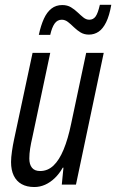

<svg xmlns="http://www.w3.org/2000/svg" viewBox="-20 -750 472 780"><path d="M119.6 9.8Q88.9 9.8 67.9 -2Q46.9 -13.7 35.9 -36.4Q24.9 -59.1 24.9 -91.8Q24.9 -110.4 28.6 -135.5Q32.2 -160.6 37.1 -183.1L112.3 -535.2H184.1L111.3 -191.4Q106 -168.9 102.5 -147.2Q99.1 -125.5 99.1 -106Q99.1 -82 109.9 -68.6Q120.6 -55.2 143.1 -55.2Q173.8 -55.2 197.3 -77.4Q220.7 -99.6 238.5 -142.6Q256.3 -185.5 269 -247.1L330.1 -535.2H401.4L288.6 0H231L237.8 -68.8H234.9Q220.7 -43.9 202.4 -26.4Q184.1 -8.8 163.1 0.5Q142.1 9.8 119.6 9.8ZM137.7 -608.4Q146 -647 158.4 -674.1Q170.9 -701.2 189.2 -715.3Q207.5 -729.5 232.9 -729.5Q253.4 -729.5 268.3 -720.5Q283.2 -711.4 295.4 -699.7Q307.6 -688 318.8 -679Q330.1 -669.9 342.8 -669.9Q358.9 -669.9 368.4 -683.1Q377.9 -696.3 385.7 -730.5H432.1Q424.3 -686 411.1 -659.4Q397.9 -632.8 380.4 -621.1Q362.8 -609.4 341.3 -609.4Q321.8 -609.4 307.1 -618.4Q292.5 -627.4 280 -639.6Q267.6 -651.9 255.9 -660.9Q244.1 -669.9 231 -669.9Q212.9 -669.9 201.9 -654.3Q190.9 -638.7 184.1 -608.4Z"/></svg>

Font: Open Sans Condensed
Style: Italic
Weight: 400
Width: 3
Italic angle: -12°
Designer: Monotype Design Team
Foundry: Monotype Imaging Inc.
Version: Version 3.000